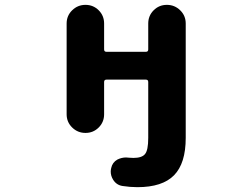

<svg xmlns="http://www.w3.org/2000/svg" viewBox="-20 -567 1040 795"><path d="M548.8 208Q518.6 208 487.3 203.1Q461.9 199.2 448.2 176.8Q438.5 161.1 438.5 143.6Q438.5 136.7 440.4 128.9Q445.3 105.5 465.8 93.8Q483.4 85 502 85Q507.8 85 512.7 85.9Q522.5 86.9 532.2 86.9Q567.4 86.9 580.1 71.3Q593.8 55.7 593.8 3.9V-227.5Q593.8 -237.3 584 -237.3H420.9Q411.1 -237.3 411.1 -227.5V-93.8Q411.1 -61.5 388.7 -39.1Q366.2 -16.6 334 -16.6Q301.8 -16.6 278.8 -39.1Q255.9 -61.5 255.9 -93.8V-469.7Q255.9 -502 278.8 -524.4Q301.8 -546.9 334 -546.9Q366.2 -546.9 388.7 -524.4Q411.1 -502 411.1 -469.7V-362.3Q411.1 -352.5 420.9 -352.5H584Q593.8 -352.5 593.8 -362.3V-469.7Q593.8 -502 616.2 -524.4Q638.7 -546.9 670.9 -546.9Q703.1 -546.9 726.1 -524.4Q749 -502 749 -469.7V3.9Q749 109.4 700.7 158.7Q652.3 208 548.8 208Z"/></svg>

Font: Rounded-X Mgen+ 2m bold
Style: Bold
Weight: 700
Designer: [Source Han Sans]
Ryoko NISHIZUKA  (kana & ideographs); Paul D. Hunt (Latin, Greek & Cyrillic); Wenlong ZHANG  (bopomofo
Version: Version 1.059.20150602